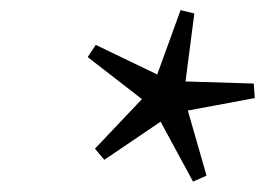

<svg xmlns="http://www.w3.org/2000/svg" viewBox="-20 -700 511 370"><path d="M378 -361.5 352 -350 289.5 -465.5 181 -392 163 -413.5 253.5 -509 149 -590 164.5 -613.5 283 -556.5 328 -680.5 354.5 -674 337.5 -543 469 -539 471 -511 342 -487Z"/></svg>

Font: Newsreader 20pt
Style: Italic
Weight: 400
Italic angle: -17°
Version: Version 1.003